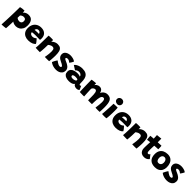

<svg xmlns="http://www.w3.org/2000/svg" viewBox="649 -3055 5614 5614"><g transform="rotate(45 3456.0 -248.0)"><path d="M23 226Q28.5 142 32.5 50.2Q36.5 -41.5 39.2 -131Q42 -220.5 43.8 -298Q45.5 -375.5 46.2 -432.2Q47 -489 47 -514.5Q82 -526 127 -530.8Q172 -535.5 214 -535.5Q216 -518 217.2 -496.8Q218.5 -475.5 218.5 -457.5Q227.5 -470 250 -488.2Q272.5 -506.5 308 -520.8Q343.5 -535 389.5 -535Q492 -535 539.8 -470.2Q587.5 -405.5 587.5 -290Q587.5 -209 556 -150.5Q524.5 -92 470.8 -60.8Q417 -29.5 350.5 -29.5Q321.5 -29.5 291.8 -37Q262 -44.5 239 -55.5Q216 -66.5 207.5 -77.5Q207.5 -65 206.5 -37.2Q205.5 -9.5 204.2 25.5Q203 60.5 201.2 96.2Q199.5 132 197.8 162.5Q196 193 194 211Q164 216.5 131.2 219.8Q98.5 223 69.5 224.5Q40.5 226 23 226ZM323 -204Q353 -204 374.2 -215.5Q395.5 -227 407 -249.2Q418.5 -271.5 418.5 -302.5Q418.5 -345 398.8 -368Q379 -391 333 -391Q304.5 -391 282 -382.8Q259.5 -374.5 244.2 -363Q229 -351.5 220 -340Q220 -333 219.5 -320.5Q219 -308 218.8 -293.8Q218.5 -279.5 218 -266.8Q217.5 -254 217 -247.5Q225.5 -238.5 238.8 -228.5Q252 -218.5 272.5 -211.2Q293 -204 323 -204Z M1137.5 -82.5Q1123 -64.5 1101.2 -48.2Q1079.5 -32 1050.2 -20.2Q1021 -8.5 983.8 -1.5Q946.5 5.5 900.5 5.5Q825 5.5 765.8 -23Q706.5 -51.5 673.2 -107.5Q640 -163.5 640 -247.5Q640 -333.5 674 -397.5Q708 -461.5 770 -496.8Q832 -532 915 -532Q1020 -532 1081 -475.2Q1142 -418.5 1143.5 -316.5Q1143.5 -297 1142.2 -282Q1141 -267 1137.5 -249.5Q1130 -250 1104.2 -250.5Q1078.5 -251 1046.5 -251.5Q1014.5 -252 987 -252.5Q959.5 -253 948.5 -253Q908 -253 871 -249.5Q834 -246 811 -242Q811 -234.5 812 -227Q813 -219.5 815.5 -213Q821.5 -195.5 835.5 -183.5Q849.5 -171.5 869.5 -165.2Q889.5 -159 912 -159Q930.5 -159 946.8 -162.8Q963 -166.5 978 -174Q993 -181.5 1006.5 -191.5Q1020 -201.5 1033.5 -214Q1036.5 -211.5 1050 -198Q1063.5 -184.5 1080.8 -164.5Q1098 -144.5 1113.8 -122.8Q1129.5 -101 1137.5 -82.5ZM818 -344Q836.5 -347.5 864.2 -350Q892 -352.5 929 -352.5Q949.5 -352.5 966.5 -351.8Q983.5 -351 990.5 -350.5Q990.5 -359 987.5 -369.5Q983.5 -384.5 972.8 -397Q962 -409.5 946 -417.2Q930 -425 908.5 -425Q880 -425 860.2 -412.5Q840.5 -400 830 -381.2Q819.5 -362.5 818 -344Z M1388.5 7Q1371.5 7 1346.5 6.8Q1321.5 6.5 1295.5 6Q1275.5 5 1248.5 4Q1221.5 3 1211.5 2Q1216.5 -39.5 1219.2 -93.8Q1222 -148 1223.8 -213.5Q1225.5 -279 1226.5 -355Q1227.5 -431 1227.5 -516Q1248.5 -519 1278 -520.5Q1307.5 -522 1336.5 -522Q1357.5 -522 1377 -521Q1396.5 -520 1411 -517.5Q1411.5 -513.5 1411.5 -500Q1411.5 -486.5 1411.2 -470.2Q1411 -454 1410.5 -441.5Q1421.5 -460 1449.5 -480.8Q1477.5 -501.5 1515.8 -515.8Q1554 -530 1594.5 -530Q1671 -530 1712 -499.2Q1753 -468.5 1768.5 -406.5Q1784 -344.5 1784 -250.5Q1784 -219.5 1782.2 -176.8Q1780.5 -134 1777 -87.5Q1773.5 -41 1768 1.5Q1756.5 2.5 1732.5 3.2Q1708.5 4 1681.5 4Q1653 4 1627.2 3.2Q1601.5 2.5 1590 1.5Q1594.5 -21.5 1601.2 -62Q1608 -102.5 1613 -151Q1618 -199.5 1618 -244.5Q1618 -282.5 1611.8 -311Q1605.5 -339.5 1588 -355.2Q1570.5 -371 1536.5 -371Q1512 -371 1488 -362.2Q1464 -353.5 1443.2 -340Q1422.5 -326.5 1407 -312.5Q1406.5 -235 1403.5 -173.5Q1400.5 -112 1396.5 -66.8Q1392.5 -21.5 1388.5 7Z M2082.5 39Q2019.5 39 1970 24.5Q1920.5 10 1888 -8.2Q1855.5 -26.5 1843.5 -39Q1846.5 -49 1856 -69.5Q1865.5 -90 1878.5 -114.2Q1891.5 -138.5 1904.8 -159.5Q1918 -180.5 1928 -190.5Q1953 -170.5 1980.5 -151.8Q2008 -133 2035.5 -121Q2063 -109 2086 -109Q2102 -109 2114.2 -112.5Q2126.5 -116 2133.5 -123.8Q2140.5 -131.5 2140.5 -144Q2140.5 -158 2123.8 -173.2Q2107 -188.5 2081.8 -202.8Q2056.5 -217 2030.5 -228Q1992 -245 1958 -267.5Q1924 -290 1903 -323.8Q1882 -357.5 1882 -407Q1882 -457.5 1912.2 -492.2Q1942.5 -527 1991.2 -544.8Q2040 -562.5 2094.5 -562.5Q2144 -562.5 2198.5 -548.5Q2253 -534.5 2289 -506Q2286 -496 2275.2 -474.5Q2264.5 -453 2248.8 -428.2Q2233 -403.5 2215 -382Q2196 -400.5 2166 -417Q2136 -433.5 2104.5 -433.5Q2090.5 -433.5 2076.8 -430.8Q2063 -428 2053.8 -420.8Q2044.5 -413.5 2044.5 -401Q2044.5 -389 2055 -378.8Q2065.5 -368.5 2085.8 -358.5Q2106 -348.5 2135.5 -336Q2161.5 -325 2191.2 -309Q2221 -293 2247.2 -270.2Q2273.5 -247.5 2290.2 -217.5Q2307 -187.5 2307 -148.5Q2307 -85 2275.8 -43.2Q2244.5 -1.5 2193.8 18.8Q2143 39 2082.5 39Z M2583.5 8Q2521.5 8 2470.5 -8.8Q2419.5 -25.5 2389.2 -63.2Q2359 -101 2359 -164Q2359 -227.5 2394.8 -265.5Q2430.5 -303.5 2488.5 -320.2Q2546.5 -337 2612 -337Q2635 -337 2656.8 -333.5Q2678.5 -330 2695.2 -324.5Q2712 -319 2720 -313.5Q2719.5 -325 2714.8 -339Q2710 -353 2701 -362Q2687 -377.5 2665 -388.8Q2643 -400 2605 -400Q2567.5 -400 2537.5 -382.8Q2507.5 -365.5 2492 -344L2356 -431.5Q2379 -463 2418 -486.5Q2457 -510 2506 -523.2Q2555 -536.5 2609 -536.5Q2699 -536.5 2753.8 -508.8Q2808.5 -481 2835.5 -428.5Q2848 -404.5 2856 -375Q2864 -345.5 2867.5 -309Q2869.5 -281 2870.8 -253.8Q2872 -226.5 2872.5 -199.5Q2873 -160 2880.8 -147.8Q2888.5 -135.5 2902 -135.5Q2914.5 -135.5 2924.5 -140.5Q2934.5 -145.5 2938 -154L2991 -39Q2984.5 -22 2959.5 -8.5Q2934.5 5 2894.5 5Q2865 5 2838.2 -4.5Q2811.5 -14 2793.5 -30.8Q2775.5 -47.5 2773 -70Q2765.5 -50.5 2741 -32.5Q2716.5 -14.5 2677 -3.2Q2637.5 8 2583.5 8ZM2621.5 -122.5Q2642.5 -122.5 2665 -128.8Q2687.5 -135 2706 -144.5Q2724.5 -154 2733 -162Q2731.5 -173 2730.8 -186.8Q2730 -200.5 2730 -209Q2720 -213 2692.8 -217.2Q2665.5 -221.5 2637.5 -221.5Q2612.5 -221.5 2589 -216.8Q2565.5 -212 2550.5 -201.5Q2535.5 -191 2535.5 -173Q2535.5 -154.5 2545.8 -143.5Q2556 -132.5 2575.5 -127.5Q2595 -122.5 2621.5 -122.5Z M3038.5 3.5Q3036 -27 3034 -78Q3032 -129 3030.5 -189Q3029 -249 3028 -308.2Q3027 -367.5 3026.5 -416.5Q3026 -465.5 3026 -493Q3039.5 -497 3062 -500.5Q3084.5 -504 3110 -507Q3135.5 -510 3158.2 -511.8Q3181 -513.5 3195 -513.5Q3195.5 -505 3195.8 -493.8Q3196 -482.5 3196.2 -471.2Q3196.5 -460 3196.5 -450.5Q3196.5 -441 3196.5 -435.5Q3199.5 -444.5 3210.2 -458.5Q3221 -472.5 3239.8 -486.5Q3258.5 -500.5 3284.8 -509.8Q3311 -519 3345 -519Q3378 -519 3401.2 -507Q3424.5 -495 3440.2 -475.5Q3456 -456 3465 -434Q3469.5 -423.5 3472.2 -412.5Q3475 -401.5 3477 -391.5Q3489 -424 3515.2 -453.8Q3541.5 -483.5 3579.5 -502.8Q3617.5 -522 3664 -522Q3726.5 -522 3766.2 -500.8Q3806 -479.5 3828 -437.2Q3850 -395 3858.8 -332.8Q3867.5 -270.5 3867.5 -188.5Q3867.5 -159 3866.5 -127.2Q3865.5 -95.5 3864 -62.2Q3862.5 -29 3861 5Q3840.5 6 3818.5 6.8Q3796.5 7.5 3775.5 7.5Q3753 7.5 3730.5 6.5Q3708 5.5 3685.5 3.5Q3695.5 -70.5 3702.2 -133.2Q3709 -196 3709 -242.5Q3709 -304 3695.2 -336.5Q3681.5 -369 3648.5 -369Q3618 -369 3598.5 -350.2Q3579 -331.5 3568 -297.5Q3557 -263.5 3551.8 -217.8Q3546.5 -172 3544 -119Q3543 -90.5 3541.8 -59.5Q3540.5 -28.5 3540.5 4.5Q3530 5 3509.8 5.8Q3489.5 6.5 3467 6.5Q3440.5 6.5 3416.2 5.8Q3392 5 3381 3.5Q3380.5 -30.5 3380.2 -60Q3380 -89.5 3380 -121.5Q3380 -178.5 3377.8 -224.5Q3375.5 -270.5 3368 -303.8Q3360.5 -337 3345.5 -355Q3330.5 -373 3305 -373Q3288 -373 3272 -366.5Q3256 -360 3242.2 -349.2Q3228.5 -338.5 3218.8 -324.5Q3209 -310.5 3204.5 -295.5Q3207.5 -216 3211 -149.8Q3214.5 -83.5 3217 -41.8Q3219.5 0 3220 7Q3214.5 7.5 3195.2 8Q3176 8.5 3161 8.5Q3125.5 8.5 3090 7Q3054.5 5.5 3038.5 3.5Z M4131.5 -1Q4123 -0.5 4096 1.2Q4069 3 4039.5 3Q4018 3 3996 1.8Q3974 0.5 3952.5 -2Q3954.5 -15 3958 -54.8Q3961.5 -94.5 3965 -148.8Q3968.5 -203 3971.8 -261Q3975 -319 3977 -369.8Q3979 -420.5 3979 -451Q3990.5 -452 4012.2 -453Q4034 -454 4059.5 -455Q4085 -456 4108 -456.5Q4131 -457 4144 -457Q4147.5 -441 4149.2 -404.5Q4151 -368 4151 -323Q4151 -277.5 4149.5 -228Q4148 -178.5 4145.5 -132.5Q4143 -86.5 4139.2 -51.5Q4135.5 -16.5 4131.5 -1ZM4067 -517Q4018 -517 3984.2 -545.2Q3950.5 -573.5 3950.5 -620.5Q3950.5 -652.5 3966.5 -675.2Q3982.5 -698 4008 -710.2Q4033.5 -722.5 4061.5 -722.5Q4107 -722.5 4137.2 -693.2Q4167.5 -664 4167.5 -618Q4167.5 -575.5 4138.5 -546.2Q4109.5 -517 4067 -517Z M4750 -82.5Q4735.5 -64.5 4713.8 -48.2Q4692 -32 4662.8 -20.2Q4633.5 -8.5 4596.2 -1.5Q4559 5.5 4513 5.5Q4437.5 5.5 4378.2 -23Q4319 -51.5 4285.8 -107.5Q4252.5 -163.5 4252.5 -247.5Q4252.5 -333.5 4286.5 -397.5Q4320.5 -461.5 4382.5 -496.8Q4444.5 -532 4527.5 -532Q4632.5 -532 4693.5 -475.2Q4754.5 -418.5 4756 -316.5Q4756 -297 4754.8 -282Q4753.5 -267 4750 -249.5Q4742.5 -250 4716.8 -250.5Q4691 -251 4659 -251.5Q4627 -252 4599.5 -252.5Q4572 -253 4561 -253Q4520.5 -253 4483.5 -249.5Q4446.5 -246 4423.5 -242Q4423.5 -234.5 4424.5 -227Q4425.5 -219.5 4428 -213Q4434 -195.5 4448 -183.5Q4462 -171.5 4482 -165.2Q4502 -159 4524.5 -159Q4543 -159 4559.2 -162.8Q4575.5 -166.5 4590.5 -174Q4605.5 -181.5 4619 -191.5Q4632.5 -201.5 4646 -214Q4649 -211.5 4662.5 -198Q4676 -184.5 4693.2 -164.5Q4710.5 -144.5 4726.2 -122.8Q4742 -101 4750 -82.5ZM4430.5 -344Q4449 -347.5 4476.8 -350Q4504.5 -352.5 4541.5 -352.5Q4562 -352.5 4579 -351.8Q4596 -351 4603 -350.5Q4603 -359 4600 -369.5Q4596 -384.5 4585.2 -397Q4574.5 -409.5 4558.5 -417.2Q4542.5 -425 4521 -425Q4492.5 -425 4472.8 -412.5Q4453 -400 4442.5 -381.2Q4432 -362.5 4430.5 -344Z M5001 7Q4984 7 4959 6.8Q4934 6.5 4908 6Q4888 5 4861 4Q4834 3 4824 2Q4829 -39.5 4831.8 -93.8Q4834.5 -148 4836.2 -213.5Q4838 -279 4839 -355Q4840 -431 4840 -516Q4861 -519 4890.5 -520.5Q4920 -522 4949 -522Q4970 -522 4989.5 -521Q5009 -520 5023.5 -517.5Q5024 -513.5 5024 -500Q5024 -486.5 5023.8 -470.2Q5023.5 -454 5023 -441.5Q5034 -460 5062 -480.8Q5090 -501.5 5128.2 -515.8Q5166.5 -530 5207 -530Q5283.5 -530 5324.5 -499.2Q5365.5 -468.5 5381 -406.5Q5396.5 -344.5 5396.5 -250.5Q5396.5 -219.5 5394.8 -176.8Q5393 -134 5389.5 -87.5Q5386 -41 5380.5 1.5Q5369 2.5 5345 3.2Q5321 4 5294 4Q5265.5 4 5239.8 3.2Q5214 2.5 5202.5 1.5Q5207 -21.5 5213.8 -62Q5220.5 -102.5 5225.5 -151Q5230.5 -199.5 5230.5 -244.5Q5230.5 -282.5 5224.2 -311Q5218 -339.5 5200.5 -355.2Q5183 -371 5149 -371Q5124.5 -371 5100.5 -362.2Q5076.5 -353.5 5055.8 -340Q5035 -326.5 5019.5 -312.5Q5019 -235 5016 -173.5Q5013 -112 5009 -66.8Q5005 -21.5 5001 7Z M5873 -56Q5862.5 -40 5840.8 -20.8Q5819 -1.5 5785.2 11.8Q5751.5 25 5704.5 25Q5642.5 25 5602.2 -0.5Q5562 -26 5542.2 -69.2Q5522.5 -112.5 5522.5 -165Q5522.5 -193.5 5523.2 -223.8Q5524 -254 5525 -283Q5526 -312 5527.2 -337.8Q5528.5 -363.5 5529.8 -383Q5531 -402.5 5531.5 -414Q5496 -410 5463 -405.5Q5430 -401 5416.5 -398Q5410.5 -430 5407.5 -462.8Q5404.5 -495.5 5403.5 -519.2Q5402.5 -543 5402.5 -548.5Q5431.5 -552 5463.2 -554.8Q5495 -557.5 5531.5 -559.5Q5530.5 -569 5529.5 -593.2Q5528.5 -617.5 5528 -636Q5527.5 -654 5526 -672.2Q5524.5 -690.5 5523.5 -701L5689 -717Q5688.5 -711.5 5688.8 -691.2Q5689 -671 5689 -643Q5689 -628 5689.2 -608Q5689.5 -588 5690.5 -567Q5707.5 -568 5729.8 -569.2Q5752 -570.5 5764.5 -571Q5785 -572.5 5800.2 -572.8Q5815.5 -573 5825.5 -573Q5835.5 -573 5839 -573Q5843 -545.5 5844 -505.2Q5845 -465 5845 -433.5Q5840 -433.5 5813 -432.2Q5786 -431 5760.5 -430Q5742.5 -429 5720.8 -427.2Q5699 -425.5 5687.5 -424.5Q5687 -415 5686 -399Q5685 -383 5684.5 -363.2Q5684 -343.5 5683.2 -322Q5682.5 -300.5 5682.2 -279.8Q5682 -259 5682 -241.5Q5682 -208 5685 -182.8Q5688 -157.5 5698 -143.2Q5708 -129 5729.5 -129Q5743.5 -129 5753.5 -136Q5763.5 -143 5771 -152.8Q5778.5 -162.5 5784 -171Q5791.5 -160.5 5804.5 -143.5Q5817.5 -126.5 5831.8 -108.5Q5846 -90.5 5857.2 -76Q5868.5 -61.5 5873 -56Z M6141 10Q6008 10 5939.2 -59.8Q5870.5 -129.5 5870.5 -262.5Q5870.5 -352.5 5905.8 -411.8Q5941 -471 6003.5 -500.5Q6066 -530 6147.5 -530Q6229.5 -530 6284.2 -492.8Q6339 -455.5 6366.8 -389.8Q6394.5 -324 6394.5 -238.5Q6394.5 -163 6365 -107.5Q6335.5 -52 6279 -21Q6222.5 10 6141 10ZM6135 -151.5Q6158 -151.5 6176.8 -159.5Q6195.5 -167.5 6209 -182.5Q6222.5 -197.5 6229.8 -219.2Q6237 -241 6237 -268Q6237 -307.5 6225.2 -337.5Q6213.5 -367.5 6191.8 -384.2Q6170 -401 6138.5 -401Q6103.5 -401 6081.5 -382.5Q6059.5 -364 6049.8 -335.2Q6040 -306.5 6040 -276.5Q6040 -223 6064.2 -187.2Q6088.5 -151.5 6135 -151.5Z M6663 39Q6600 39 6550.5 24.5Q6501 10 6468.5 -8.2Q6436 -26.5 6424 -39Q6427 -49 6436.5 -69.5Q6446 -90 6459 -114.2Q6472 -138.5 6485.2 -159.5Q6498.5 -180.5 6508.5 -190.5Q6533.5 -170.5 6561 -151.8Q6588.5 -133 6616 -121Q6643.5 -109 6666.5 -109Q6682.5 -109 6694.8 -112.5Q6707 -116 6714 -123.8Q6721 -131.5 6721 -144Q6721 -158 6704.2 -173.2Q6687.5 -188.5 6662.2 -202.8Q6637 -217 6611 -228Q6572.5 -245 6538.5 -267.5Q6504.5 -290 6483.5 -323.8Q6462.5 -357.5 6462.5 -407Q6462.5 -457.5 6492.8 -492.2Q6523 -527 6571.8 -544.8Q6620.5 -562.5 6675 -562.5Q6724.5 -562.5 6779 -548.5Q6833.5 -534.5 6869.5 -506Q6866.5 -496 6855.8 -474.5Q6845 -453 6829.2 -428.2Q6813.5 -403.5 6795.5 -382Q6776.5 -400.5 6746.5 -417Q6716.5 -433.5 6685 -433.5Q6671 -433.5 6657.2 -430.8Q6643.5 -428 6634.2 -420.8Q6625 -413.5 6625 -401Q6625 -389 6635.5 -378.8Q6646 -368.5 6666.2 -358.5Q6686.5 -348.5 6716 -336Q6742 -325 6771.8 -309Q6801.5 -293 6827.8 -270.2Q6854 -247.5 6870.8 -217.5Q6887.5 -187.5 6887.5 -148.5Q6887.5 -85 6856.2 -43.2Q6825 -1.5 6774.2 18.8Q6723.5 39 6663 39Z"/></g></svg>

Font: Grandstander Thin ExtraBold
Style: Regular
Weight: 800
Version: Version 1.200